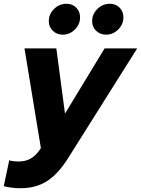

<svg xmlns="http://www.w3.org/2000/svg" viewBox="-76 -786 748 1019"><path d="M135 9 141 0 54 -529H223L269 -183L479 -529H652L285 54Q232 138 173 175.5Q114 213 33 213Q8 213 -14 210Q-36 207 -56 202L-27 65Q-17 68 -4.5 69.5Q8 71 24 71Q60 71 87 55.5Q114 40 135 9ZM257 -602Q226 -602 204.5 -622.5Q183 -643 183 -674Q183 -711 211 -738.5Q239 -766 277 -766Q308 -766 328.5 -745.5Q349 -725 349 -694Q349 -657 321.5 -629.5Q294 -602 257 -602ZM487 -602Q456 -602 434.5 -622.5Q413 -643 413 -674Q413 -711 441 -738.5Q469 -766 507 -766Q538 -766 558.5 -745.5Q579 -725 579 -694Q579 -657 551.5 -629.5Q524 -602 487 -602Z"/></svg>

Font: Red Hat Display Black
Style: Italic
Weight: 900
Italic angle: -12°
Designer: Pentagram / MCKL
Foundry: Pentagram / MCKL
Version: Version 1.003; Red Hat Display Black Italic